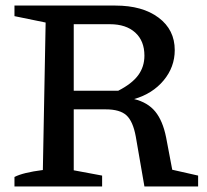

<svg xmlns="http://www.w3.org/2000/svg" viewBox="-20 -670 745 690"><path d="M599 -60 692 -39V0H499L468 -179Q458 -234 434.5 -255.5Q411 -277 360 -277H245V-58L347 -39V0H32V-34Q63 -50 134 -59L144 -589L32 -612V-650H395Q492 -650 550 -606.5Q608 -563 608 -490Q608 -429 568 -381Q528 -333 462 -314Q511 -302 538 -269Q565 -236 577 -176ZM375 -583H245V-344H405Q454 -369 476.5 -399.5Q499 -430 499 -470Q499 -523 466 -553Q433 -583 375 -583Z"/></svg>

Font: Piazzolla SC Medium
Style: Regular
Weight: 500
Designer: Juan Pablo del Peral
Foundry: Huerta Tipografica
Version: Version 1.330